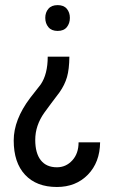

<svg xmlns="http://www.w3.org/2000/svg" viewBox="-20 -558 461 766"><path d="M256.8 -332Q256.3 -281.7 247.3 -250.5Q238.3 -219.2 217.3 -189.5L184.1 -145.5L157.2 -108.9Q120.6 -57.6 120.6 0Q120.6 53.2 142.8 81.3Q165 109.4 207 109.4Q243.2 109.4 268.3 82Q293.5 54.7 293.5 9.8H379.4Q378.4 89.8 330.6 138.9Q282.7 188 207 188Q125.5 188 80.1 139.4Q34.7 90.8 34.7 2.4Q34.7 -80.1 100.1 -167L142.1 -220.7Q170.4 -261.7 170.4 -332ZM258.8 -486.8Q258.8 -464.8 246.6 -449.7Q234.4 -434.6 210 -434.6Q185.5 -434.6 173.1 -449.7Q160.6 -464.8 160.6 -486.8Q160.6 -508.3 173.1 -522.9Q185.5 -537.6 210 -537.6Q234.4 -537.6 246.6 -522.9Q258.8 -508.3 258.8 -486.8Z"/></svg>

Font: TypoPRO Roboto
Style: Regular
Weight: 400
Designer: Google
Version: Version 2.136; 2016